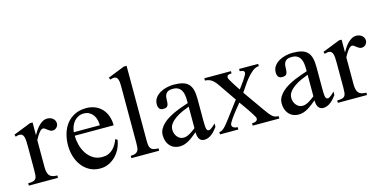

<svg xmlns="http://www.w3.org/2000/svg" viewBox="-58 -811 2222 1110"><g transform="rotate(-15 1053.5 -256.0)"><path d="M256.8 -306.2Q256.8 -292.5 246.8 -282.2Q236.8 -272 223.1 -272Q213.9 -272 207 -276.1Q200.2 -280.3 194.1 -284.9Q188 -289.6 182.6 -293.7Q177.2 -297.9 170.9 -297.9Q160.2 -297.9 147 -281.2Q133.8 -264.6 122.1 -241.2V-78.1Q122.1 -45.9 134.3 -30Q146.5 -14.2 181.2 -14.2V0H6.8V-14.2Q25.9 -14.2 36.4 -17.1Q46.9 -20 52.2 -27.3Q57.6 -34.7 58.8 -46.6Q60.1 -58.6 60.1 -76.2V-221.7Q60.1 -239.3 59.3 -253.2Q58.6 -267.1 55.7 -277.1Q52.7 -287.1 46.6 -292.5Q40.5 -297.9 29.8 -297.9Q19 -297.9 6.8 -293L2.9 -306.2L106.9 -347.2H122.1V-271Q128.4 -282.7 137.2 -295.9Q146 -309.1 157 -320.6Q168 -332 180.9 -339.6Q193.8 -347.2 209 -347.2Q217.8 -347.2 226.6 -344.5Q235.4 -341.8 241.9 -336.4Q248.5 -331.1 252.7 -323.5Q256.8 -315.9 256.8 -306.2Z M570.8 -123Q566.9 -96.7 555.4 -72.5Q543.9 -48.3 525.9 -29.8Q507.8 -11.2 484.1 0Q460.4 11.2 432.6 11.2Q396.5 11.2 368.9 -3.9Q341.3 -19 322.8 -43.9Q304.2 -68.8 294.9 -100.3Q285.6 -131.8 285.6 -165Q285.6 -201.7 295.2 -234.6Q304.7 -267.6 324 -292.5Q343.3 -317.4 372.8 -332.3Q402.3 -347.2 441.9 -347.2Q472.2 -347.2 496.1 -336.9Q520 -326.7 536.6 -308.3Q553.2 -290 562 -264.9Q570.8 -239.7 570.8 -210H337.9Q337.9 -182.6 345.2 -154.3Q352.5 -126 367.7 -102.8Q382.8 -79.6 406 -64.7Q429.2 -49.8 460.9 -49.8Q480.5 -49.8 495.8 -55.9Q511.2 -62 523.2 -73Q535.2 -84 543.9 -98.9Q552.7 -113.8 559.6 -130.9ZM493.7 -231Q493.7 -247.6 489.5 -263.9Q485.4 -280.3 476.3 -292.7Q467.3 -305.2 453.6 -313Q439.9 -320.8 420.9 -320.8Q401.9 -320.8 387.2 -313.2Q372.6 -305.7 362.1 -293.2Q351.6 -280.8 345.5 -264.4Q339.4 -248 337.9 -231Z M620.6 0V-14.2Q638.2 -14.2 648.2 -18.3Q658.2 -22.5 663.3 -30.3Q668.5 -38.1 669.7 -49.6Q670.9 -61 670.9 -76.2V-414.6Q670.9 -426.8 670.2 -437.7Q669.4 -448.7 666.5 -457Q663.6 -465.3 658.2 -470.2Q652.8 -475.1 643.6 -475.1Q637.7 -475.1 632.3 -473.9Q627 -472.7 620.6 -470.2L614.7 -482.9L715.8 -522.9H731.9V-76.2Q731.9 -59.1 733.6 -47.4Q735.4 -35.6 741 -28.3Q746.6 -21 757.3 -17.6Q768.1 -14.2 786.6 -14.2V0Z M1136.7 -48.8Q1129.9 -39.6 1121.3 -29.5Q1112.8 -19.5 1102.8 -11.5Q1092.8 -3.4 1081.1 1.7Q1069.3 6.8 1056.6 6.8Q1044.9 6.8 1037.4 2Q1029.8 -2.9 1025.4 -11Q1021 -19 1019.3 -28.8Q1017.6 -38.6 1017.6 -48.8Q1005.4 -39.1 993.2 -29.3Q981 -19.5 967.8 -11.5Q954.6 -3.4 940.4 1.7Q926.3 6.8 909.7 6.8Q890.6 6.8 875.7 0.2Q860.8 -6.3 850.6 -18.1Q840.3 -29.8 835 -45.7Q829.6 -61.5 829.6 -80.1Q829.6 -100.6 839.1 -117.7Q848.6 -134.8 864.3 -148.9Q879.9 -163.1 899.9 -174.6Q919.9 -186 940.9 -195.1Q961.9 -204.1 981.9 -210.9Q1002 -217.8 1017.6 -223.1V-236.8Q1017.6 -253.9 1015.4 -269.8Q1013.2 -285.6 1006.3 -298.1Q999.5 -310.5 987.3 -317.9Q975.1 -325.2 954.6 -325.2Q937.5 -325.2 927.7 -320.6Q918 -315.9 912.8 -307.4Q907.7 -298.8 906.2 -287.4Q904.8 -275.9 904.8 -262.2Q904.8 -245.6 898.4 -236.3Q892.1 -227.1 873.5 -227.1Q856.4 -227.1 849.6 -236.8Q842.8 -246.6 842.8 -262.2Q842.8 -285.2 855 -301.3Q867.2 -317.4 885.5 -327.6Q903.8 -337.9 925.3 -342.5Q946.8 -347.2 965.8 -347.2Q997.6 -347.2 1019.3 -341.1Q1041 -335 1054.2 -321Q1067.4 -307.1 1073 -285.2Q1078.6 -263.2 1078.6 -231.9V-117.2Q1078.6 -109.9 1078.6 -101.6Q1078.6 -93.3 1078.9 -85.2Q1079.1 -77.1 1079.3 -70.1Q1079.6 -63 1080.6 -58.1Q1081.5 -51.3 1085 -45.7Q1088.4 -40 1096.7 -40Q1100.6 -40 1106.4 -43.7Q1112.3 -47.4 1118.2 -52.2Q1124 -57.1 1129.2 -62Q1134.3 -66.9 1136.7 -69.8ZM1017.6 -202.1Q999 -195.3 977.1 -185.5Q955.1 -175.8 936 -162.8Q917 -149.9 904.3 -133.5Q891.6 -117.2 891.6 -97.2Q891.6 -85.9 895 -75.2Q898.4 -64.5 905.3 -55.7Q912.1 -46.9 921.6 -41.5Q931.2 -36.1 943.8 -36.1Q953.6 -36.1 963.4 -39.6Q973.1 -43 982.7 -48.6Q992.2 -54.2 1001.2 -60.8Q1010.3 -67.4 1017.6 -73.2Z M1346.7 0V-14.2Q1352.1 -14.2 1357.9 -14.9Q1363.8 -15.6 1368.7 -17.8Q1373.5 -20 1376.7 -24.2Q1379.9 -28.3 1379.9 -35.2Q1379.9 -38.6 1375.2 -47.1Q1370.6 -55.7 1363.3 -67.1Q1356 -78.6 1347.4 -91.3Q1338.9 -104 1330.6 -115.5Q1322.3 -127 1315.9 -136Q1309.6 -145 1306.6 -148.9Q1303.2 -144.5 1295.9 -135.7Q1288.6 -127 1279.8 -116Q1271 -105 1261.7 -93Q1252.4 -81.1 1244.9 -69.8Q1237.3 -58.6 1232.4 -49.8Q1227.5 -41 1227.5 -36.1Q1227.5 -29.3 1230.7 -25.1Q1233.9 -21 1238.8 -18.6Q1243.7 -16.1 1249.5 -15.1Q1255.4 -14.2 1260.7 -14.2V0H1150.9V-14.2Q1158.2 -14.2 1164.8 -17.3Q1171.4 -20.5 1179.4 -27.8Q1187.5 -35.2 1197.3 -47.1Q1207 -59.1 1220.7 -77.1L1291.5 -170.9L1227.5 -264.2Q1218.8 -277.3 1210.7 -287.8Q1202.6 -298.3 1193.6 -306.2Q1184.6 -314 1173.6 -318.4Q1162.6 -322.8 1147.5 -323.2V-336.9H1306.6V-323.2H1302.7Q1293 -323.2 1285.9 -319.8Q1278.8 -316.4 1278.8 -305.2Q1278.8 -300.8 1285.4 -289.1Q1292 -277.3 1300.5 -263.7Q1309.1 -250 1317.1 -238Q1325.2 -226.1 1328.6 -221.2Q1332 -226.1 1341.1 -238Q1350.1 -250 1359.4 -263.4Q1368.7 -276.9 1375.7 -289.1Q1382.8 -301.3 1382.8 -306.2Q1382.8 -316.9 1373.8 -320.1Q1364.7 -323.2 1355.5 -323.2V-336.9H1469.7V-323.2Q1450.2 -322.8 1431.4 -307.9Q1412.6 -293 1396.2 -272.9Q1379.9 -252.9 1366.2 -231.9Q1352.5 -210.9 1343.3 -198.2L1430.7 -74.2Q1443.8 -55.2 1453.4 -43.5Q1462.9 -31.7 1471.2 -25.4Q1479.5 -19 1487.5 -16.8Q1495.6 -14.6 1505.9 -14.2V0Z M1848.6 -48.8Q1841.8 -39.6 1833.3 -29.5Q1824.7 -19.5 1814.7 -11.5Q1804.7 -3.4 1793 1.7Q1781.2 6.8 1768.6 6.8Q1756.8 6.8 1749.3 2Q1741.7 -2.9 1737.3 -11Q1732.9 -19 1731.2 -28.8Q1729.5 -38.6 1729.5 -48.8Q1717.3 -39.1 1705.1 -29.3Q1692.9 -19.5 1679.7 -11.5Q1666.5 -3.4 1652.3 1.7Q1638.2 6.8 1621.6 6.8Q1602.5 6.8 1587.6 0.2Q1572.8 -6.3 1562.5 -18.1Q1552.2 -29.8 1546.9 -45.7Q1541.5 -61.5 1541.5 -80.1Q1541.5 -100.6 1551 -117.7Q1560.5 -134.8 1576.2 -148.9Q1591.8 -163.1 1611.8 -174.6Q1631.8 -186 1652.8 -195.1Q1673.8 -204.1 1693.8 -210.9Q1713.9 -217.8 1729.5 -223.1V-236.8Q1729.5 -253.9 1727.3 -269.8Q1725.1 -285.6 1718.3 -298.1Q1711.4 -310.5 1699.2 -317.9Q1687 -325.2 1666.5 -325.2Q1649.4 -325.2 1639.6 -320.6Q1629.9 -315.9 1624.8 -307.4Q1619.6 -298.8 1618.2 -287.4Q1616.7 -275.9 1616.7 -262.2Q1616.7 -245.6 1610.4 -236.3Q1604 -227.1 1585.4 -227.1Q1568.4 -227.1 1561.5 -236.8Q1554.7 -246.6 1554.7 -262.2Q1554.7 -285.2 1566.9 -301.3Q1579.1 -317.4 1597.4 -327.6Q1615.7 -337.9 1637.2 -342.5Q1658.7 -347.2 1677.7 -347.2Q1709.5 -347.2 1731.2 -341.1Q1752.9 -335 1766.1 -321Q1779.3 -307.1 1784.9 -285.2Q1790.5 -263.2 1790.5 -231.9V-117.2Q1790.5 -109.9 1790.5 -101.6Q1790.5 -93.3 1790.8 -85.2Q1791 -77.1 1791.3 -70.1Q1791.5 -63 1792.5 -58.1Q1793.5 -51.3 1796.9 -45.7Q1800.3 -40 1808.6 -40Q1812.5 -40 1818.4 -43.7Q1824.2 -47.4 1830.1 -52.2Q1835.9 -57.1 1841.1 -62Q1846.2 -66.9 1848.6 -69.8ZM1729.5 -202.1Q1710.9 -195.3 1689 -185.5Q1667 -175.8 1647.9 -162.8Q1628.9 -149.9 1616.2 -133.5Q1603.5 -117.2 1603.5 -97.2Q1603.5 -85.9 1606.9 -75.2Q1610.4 -64.5 1617.2 -55.7Q1624 -46.9 1633.5 -41.5Q1643.1 -36.1 1655.8 -36.1Q1665.5 -36.1 1675.3 -39.6Q1685.1 -43 1694.6 -48.6Q1704.1 -54.2 1713.1 -60.8Q1722.2 -67.4 1729.5 -73.2Z M2106.4 -306.2Q2106.4 -292.5 2096.4 -282.2Q2086.4 -272 2072.8 -272Q2063.5 -272 2056.6 -276.1Q2049.8 -280.3 2043.7 -284.9Q2037.6 -289.6 2032.2 -293.7Q2026.9 -297.9 2020.5 -297.9Q2009.8 -297.9 1996.6 -281.2Q1983.4 -264.6 1971.7 -241.2V-78.1Q1971.7 -45.9 1983.9 -30Q1996.1 -14.2 2030.8 -14.2V0H1856.4V-14.2Q1875.5 -14.2 1886 -17.1Q1896.5 -20 1901.9 -27.3Q1907.2 -34.7 1908.4 -46.6Q1909.7 -58.6 1909.7 -76.2V-221.7Q1909.7 -239.3 1908.9 -253.2Q1908.2 -267.1 1905.3 -277.1Q1902.3 -287.1 1896.2 -292.5Q1890.1 -297.9 1879.4 -297.9Q1868.7 -297.9 1856.4 -293L1852.5 -306.2L1956.5 -347.2H1971.7V-271Q1978 -282.7 1986.8 -295.9Q1995.6 -309.1 2006.6 -320.6Q2017.6 -332 2030.5 -339.6Q2043.5 -347.2 2058.6 -347.2Q2067.4 -347.2 2076.2 -344.5Q2085 -341.8 2091.6 -336.4Q2098.1 -331.1 2102.3 -323.5Q2106.4 -315.9 2106.4 -306.2Z"/></g></svg>

Font: Scheherazade
Style: Regular
Weight: 400
Designer: SIL International
Foundry: SIL International
Version: Version 2.100 (build 932/914)